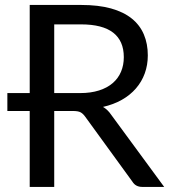

<svg xmlns="http://www.w3.org/2000/svg" viewBox="-20 -736 672 756"><path d="M295.5 -369.5Q337.5 -369.5 369.8 -379.8Q402 -390 423.8 -408.8Q445.5 -427.5 456.5 -453.5Q467.5 -479.5 467.5 -511Q467.5 -575 425.5 -607.5Q383.5 -640 299.5 -640H193.5V-369.5ZM626.5 0H540.5Q514 0 501.5 -20.5L315.5 -276.5Q307 -288.5 297.2 -293.8Q287.5 -299 267 -299H193.5V0H97V-299H9V-369.5H97V-716.5H299.5Q367.5 -716.5 417 -702.8Q466.5 -689 498.8 -663Q531 -637 546.5 -600.2Q562 -563.5 562 -518Q562 -480 550 -447Q538 -414 515.2 -387.8Q492.5 -361.5 459.8 -343Q427 -324.5 385.5 -315Q404 -304.5 417.5 -284.5Z"/></svg>

Font: Lato
Style: Regular
Weight: 400
Designer: Lukasz Dziedzic with Adam Twardoch and Botio Nikoltchev
Foundry: tyPoland Lukasz Dziedzic
Version: Version 2.015; 2015-08-06; http://www.latofonts.com/